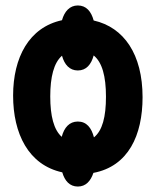

<svg xmlns="http://www.w3.org/2000/svg" viewBox="-20 -628 570 703"><path d="M265 55C294 55 312 35 322 5C450 -19 502 -133 502 -272C502 -429 434 -528 323 -553C314 -586 296 -608 265 -608C235 -608 216 -586 207 -554C86 -528 28 -417 28 -278C28 -139 84 -24 208 3C217 34 235 55 265 55ZM265 -370C296 -370 314 -392 323 -425C354 -400 368 -349 368 -274C368 -200 355 -150 324 -125C315 -160 297 -183 265 -183C234 -183 215 -161 206 -127C177 -153 164 -203 164 -275C164 -346 177 -398 207 -424C216 -391 235 -370 265 -370Z"/></svg>

Font: Noto Sans Mono Condensed ExtraBold
Style: Regular
Weight: 800
Width: 3
Designer: Monotype Design Team
Foundry: Monotype Imaging Inc.
Version: Version 2.014